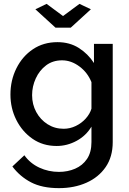

<svg xmlns="http://www.w3.org/2000/svg" viewBox="-20 -750 669 993"><path d="M273 5Q202 5 148.5 -32Q95 -69 64.5 -129.5Q34 -190 34 -261Q34 -335 65 -397Q96 -459 150.5 -495.5Q205 -532 277 -532Q340 -532 387.5 -502Q435 -472 466 -424V-523H563V-15Q563 61 526.5 114Q490 167 427 195Q364 223 285 223Q198 223 140.5 193Q83 163 44 111L106 53Q136 95 183.5 117Q231 139 285 139Q330 139 368.5 122.5Q407 106 430 72Q453 38 453 -15V-95Q425 -48 376 -21.5Q327 5 273 5ZM309 -84Q342 -84 372 -98.5Q402 -113 423.5 -137Q445 -161 453 -188V-325Q433 -375 390.5 -406.5Q348 -438 301 -438Q253 -438 218.5 -412Q184 -386 165 -344.5Q146 -303 146 -258Q146 -210 167.5 -170.5Q189 -131 226 -107.5Q263 -84 309 -84ZM221 -730 306 -667 391 -730 450 -702 346 -607H267L163 -702Z"/></svg>

Font: Raleway SemiBold
Style: Regular
Weight: 600
Designer: Matt McInerney, Pablo Impallari, Rodrigo Fuenzalida
Foundry: Matt McInerney, Pablo Impallari, Rodrigo Fuenzalida
Version: Version 4.026